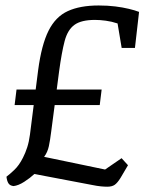

<svg xmlns="http://www.w3.org/2000/svg" viewBox="-20 -679 540 704"><path d="M373.2 5.6Q363.2 5.6 349.7 4.3Q336.2 3 318.7 -0.6L106.1 -41Q90.1 -26.1 68.8 -12.4Q47.5 1.3 29.6 3.3Q15.8 1.6 10.6 -7.4Q5.3 -16.3 3.7 -31.1Q14.9 -39.3 32.6 -56.1Q50.2 -72.8 64.2 -100.8Q73 -117.8 79.7 -138.5Q86.4 -159.2 89.8 -185.2L119.8 -421.4Q132.2 -514.8 158 -566.3Q183.8 -617.8 228.6 -638.3Q273.4 -658.9 341.7 -658.9Q375.5 -658.9 402.8 -655.4Q430.1 -652 452.4 -646.6Q474.7 -641.3 489.9 -635.4L474.8 -503.3H426.1L411.1 -593Q389.3 -600.3 367.8 -603.1Q346.4 -606 328.2 -606Q277.7 -606 252.8 -587.7Q227.8 -569.5 217 -528.4Q206.2 -487.3 196.8 -418.1L167.8 -197Q163.8 -164.5 159.1 -142.7Q154.4 -120.9 141.8 -103.9L365.3 -57.4L425.8 -99L449.3 -73.2L421.9 -26.6Q410.6 -8.4 400.6 -1.4Q390.7 5.6 373.2 5.6ZM33.6 -293.8 40.6 -350.7H352.7L345.7 -293.8Z"/></svg>

Font: Faustina Light
Style: Italic
Weight: 300
Italic angle: -8°
Designer: Alfonso Garcia
Foundry: http://www.omnibus-type.com
Version: Version 1.200